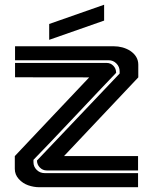

<svg xmlns="http://www.w3.org/2000/svg" viewBox="-20 -784 642 804"><path d="M186 -617.2V-683.6L416 -764.2V-697.8ZM558.1 -59.1V0H145Q121.1 0 98.1 -8.1Q75.2 -16.1 58.6 -34.4Q42 -52.7 42 -77.1V-130.4Q80.6 -170.9 194.3 -291.7Q308.1 -412.6 353.5 -460Q301.8 -460 198.2 -460.2Q94.7 -460.4 43 -460.4V-520.5H426.3Q443.4 -520.5 454.8 -508.5Q466.3 -496.6 466.3 -479Q422.4 -433.6 297.4 -300.8Q172.4 -168 120.1 -114.7V-105Q120.1 -85.9 133.8 -72.5Q147.5 -59.1 166.5 -59.1ZM524.4 -571.8Q559.1 -548.8 559.1 -513.2V-460L248 -130.4H558.1V-70.3H175.8Q158.7 -70.3 146.7 -82.8Q134.8 -95.2 134.8 -111.8L481 -476.1V-485.4Q481 -504.4 467.5 -518.1Q454.1 -531.7 435.1 -531.7H43V-590.3H455.6Q494.1 -590.3 524.4 -571.8Z"/></svg>

Font: Ebtekar Inline 2
Style: Inline-2
Weight: 500
Designer: Arman Khorramak
Foundry: Arman Khorramak
Version: Version 2.000